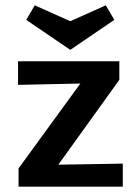

<svg xmlns="http://www.w3.org/2000/svg" viewBox="-20 -704 520 724"><path d="M245 -516 79 -629 111 -684 245 -624 379 -684 411 -629ZM443 -87V0H50V-69L283 -389L48 -384V-473H430V-403L200 -83Z"/></svg>

Font: Ysabeau SC
Style: Bold
Weight: 700
Designer: Christian Thalmann (Catharsis Fonts)
Version: Version 0.003